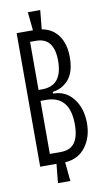

<svg xmlns="http://www.w3.org/2000/svg" viewBox="-93 -786 500 916"><g transform="rotate(-10 157.5 -328.0)"><path d="M41 -6V-653H120L111 -742H171L162 -650Q214 -641 242.5 -600.5Q271 -560 271 -496Q271 -425 240 -389Q209 -353 162 -347V-339Q223 -339 260 -291.5Q297 -244 297 -172Q297 -104 261.5 -57Q226 -10 162 -6L171 86H111L120 -6ZM97 -368H115Q213 -368 213 -489Q213 -601 126 -601H97ZM97 -58H150Q196 -58 217.5 -87.5Q239 -117 239 -176Q239 -315 124 -315H97Z"/></g></svg>

Font: Bricolage Grotesque 96pt Condensed ExtraLight
Style: Regular
Weight: 200
Width: 3
Designer: Mathieu Triay
Foundry: Atelier Triay
Version: Version 1.001; ttfautohint (v1.8.4.7-5d5b);gftools[0.9.33.de